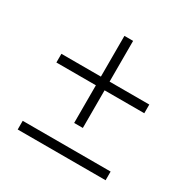

<svg xmlns="http://www.w3.org/2000/svg" viewBox="-133 -629 790 804"><g transform="rotate(30 262.0 -226.5)"><path d="M54 13V55H479V13ZM54 -269H245V-87H287V-269H479V-311H287V-508H245V-311H54Z"/></g></svg>

Font: Charger Sport
Style: HLExt
Weight: 100
Designer: Jasper
Foundry: Cannot Into Space Fonts
Version: Version 1.1